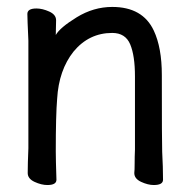

<svg xmlns="http://www.w3.org/2000/svg" viewBox="-20 -511 540 548"><path d="M418.9 17.1Q402.3 17.1 382.8 8.1Q363.3 -1 363.3 -17.1Q364.3 -24.9 364.3 -44.4Q364.3 -64 365.2 -84V-293Q365.2 -352.1 351.6 -384.5Q337.9 -417 300.3 -417Q233.9 -417 189.9 -363.8Q147.9 -311 143.1 -229Q139.2 -183.1 139.2 -79.1Q139.2 -56.2 141.1 2Q141.1 17.1 115.2 17.1Q98.1 17.1 78.6 8.1Q59.1 -1 59.1 -17.1Q59.1 -43.9 61 -87.9V-395Q58.1 -458 58.1 -471.2Q58.1 -486.8 84 -486.8Q101.1 -486.8 120.6 -478Q140.1 -469.2 140.1 -453.1L139.2 -411.1Q150.9 -432.1 199 -461.7Q247.1 -491.2 300.3 -491.2Q387.2 -491.2 418.9 -423.8Q441.9 -375 441.9 -296.9Q441.9 -99.1 442.9 -78.1Q445.3 -33.2 445.3 2Q445.3 17.1 418.9 17.1Z"/></svg>

Font: LXGW WenKai Mono Screen
Style: Regular
Weight: 400
Monospace: yes
Designer: LXGW / Fontworks Inc.
Foundry: LXGW / Fontworks Inc.
Version: Version 1.330;April 28,2024